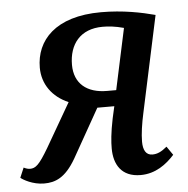

<svg xmlns="http://www.w3.org/2000/svg" viewBox="-68 -588 627 642"><g transform="rotate(-5 245.5 -267.0)"><path d="M55 10C92 10 126 -2 162 -64L254 -227H311L302 -187C292 -138 290 -109 290 -87C290 -34 314 10 379 10C429 10 466 -18 493 -48L473 -77C454 -61 440 -55 424 -55C402 -55 393 -73 393 -101C393 -126 398 -161 406 -197L475 -519C430 -531 368 -544 294 -544C140 -544 74 -468 74 -377C74 -322 106 -277 160 -254L75 -107C43 -53 31 -43 12 -43C6 -43 -1 -45 -9 -49L-23 -16C-15 -9 17 10 55 10ZM291 -280C224 -280 182 -314 182 -377C182 -446 220 -495 295 -495C314 -495 337 -493 366 -485L322 -280Z"/></g></svg>

Font: Noto Serif Condensed Medium
Style: Italic
Weight: 500
Width: 3
Italic angle: -12°
Designer: Monotype Design Team
Foundry: Monotype Imaging Inc.
Version: Version 2.013